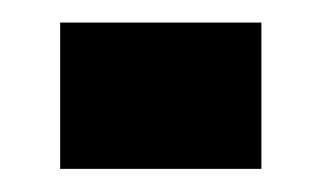

<svg xmlns="http://www.w3.org/2000/svg" viewBox="-20 -146 278 166"><path d="M32 0V-126.5H206V0Z"/></svg>

Font: Big Shoulders
Style: Bold
Weight: 700
Designer: Patric King
Foundry: XO Type Co
Version: Version 2.002